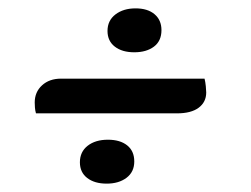

<svg xmlns="http://www.w3.org/2000/svg" viewBox="-20 -470 599 459"><path d="M301 -345Q272 -345 254.5 -358.5Q237 -372 237 -396Q237 -421 256 -435.5Q275 -450 304 -450Q333 -450 349.5 -436Q366 -422 366 -398Q366 -372 348 -358.5Q330 -345 301 -345ZM66 -199Q64 -206 63.5 -213Q63 -220 63 -225Q63 -250 80.5 -266Q98 -282 126 -282H469Q471 -274 472 -264Q473 -254 473 -249Q473 -226 455 -212.5Q437 -199 403 -199ZM235 -31Q206 -31 188.5 -44.5Q171 -58 171 -82Q171 -107 189.5 -121.5Q208 -136 238 -136Q267 -136 284 -122.5Q301 -109 301 -84Q301 -59 282.5 -45Q264 -31 235 -31Z"/></svg>

Font: Sansita Swashed Medium
Style: Regular
Weight: 500
Designer: Pablo Cosgaya
Foundry: Omnibus-Type
Version: Version 1.003; ttfautohint (v1.8.3)